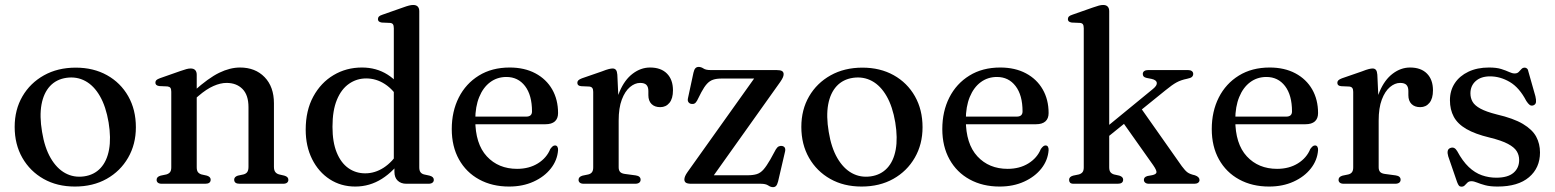

<svg xmlns="http://www.w3.org/2000/svg" viewBox="-20 -758 6413 792"><path d="M292.5 -479Q365.5 -479 421.5 -447.8Q477.5 -416.5 509 -361Q540.5 -305.5 540.5 -233Q540.5 -163 508.5 -107.5Q476.5 -52 420 -20.2Q363.5 11.5 289 11.5Q215.5 11.5 159.8 -20Q104 -51.5 72.2 -107Q40.5 -162.5 40.5 -234.5Q40.5 -305.5 72.5 -360.5Q104.5 -415.5 161.2 -447.2Q218 -479 292.5 -479ZM327 -30.5Q368.5 -36.5 394.8 -64.8Q421 -93 429.8 -140.8Q438.5 -188.5 428 -253Q417 -318.5 392.2 -361.5Q367.5 -404.5 332 -423.8Q296.5 -443 254 -437Q212.5 -431 186.2 -402.8Q160 -374.5 151.2 -326.8Q142.5 -279 153.5 -214Q164 -149 189 -106Q214 -63 249.2 -43.8Q284.5 -24.5 327 -30.5Z M791.5 -450V-68Q791.5 -54.5 796.5 -48Q801.5 -41.5 811 -38.5L833.5 -33.5Q849 -28.5 849 -17Q849 0 826.5 0H647.5Q636.5 0 631.2 -4.5Q626 -9 626 -16Q626 -22.5 630 -26.8Q634 -31 642.5 -33.5L666.5 -38.5Q676.5 -41.5 681.5 -48Q686.5 -54.5 686.5 -67.5V-379.5Q686.5 -391 682.8 -395.8Q679 -400.5 670.5 -401.5L636.5 -403Q628 -404.5 624.5 -408Q621 -411.5 621 -417Q621 -423.5 625 -427.5Q629 -431.5 640 -435.5L724 -465Q739.5 -470.5 749 -473Q758.5 -475.5 766.5 -475.5Q779 -475.5 785.2 -468.8Q791.5 -462 791.5 -450ZM777.5 -344 758 -363.5 780 -382.5Q839.5 -436 884.2 -457.8Q929 -479.5 970 -479.5Q1033 -479.5 1071.5 -439.8Q1110 -400 1110 -332V-70Q1110 -55.5 1115.8 -48.2Q1121.5 -41 1131.5 -38.5L1153 -33.5Q1161.5 -31 1165.5 -26.8Q1169.5 -22.5 1169.5 -16Q1169.5 -9 1164.2 -4.5Q1159 0 1147.5 0H968.5Q946 0 946 -17Q946 -28.5 961 -33.5L984.5 -38.5Q995.5 -41.5 1000.2 -48.8Q1005 -56 1005 -70V-316Q1005 -366 980.2 -391Q955.5 -416 914.5 -416Q889.5 -416 860.5 -403.2Q831.5 -390.5 799 -362.5Z M1607 -81.5 1604.5 -85V-641.5Q1604.5 -653 1600.8 -658Q1597 -663 1588.5 -663.5L1554.5 -665Q1546 -666.5 1542.5 -670Q1539 -673.5 1539 -679Q1539 -685.5 1543 -689.8Q1547 -694 1558 -697.5L1642 -727Q1657 -732.5 1666.8 -735Q1676.5 -737.5 1684.5 -737.5Q1697 -737.5 1703.2 -730.8Q1709.5 -724 1709.5 -712V-68Q1709.5 -54.5 1714.5 -47.8Q1719.5 -41 1729 -38.5L1752 -33.5Q1761 -31 1765.2 -26.8Q1769.5 -22.5 1769.5 -16Q1769.5 -9 1764 -4.5Q1758.5 0 1747 0H1656Q1634 0 1620.5 -12.8Q1607 -25.5 1607 -49.5ZM1241 -223Q1241 -302 1272.2 -359.5Q1303.5 -417 1356 -448.2Q1408.5 -479.5 1473 -479.5Q1532.5 -479.5 1578.8 -450.2Q1625 -421 1653.5 -367.5L1629 -343Q1604 -387.5 1568 -411Q1532 -434.5 1490.5 -434.5Q1451.5 -434.5 1419.8 -412.5Q1388 -390.5 1369.8 -346.5Q1351.5 -302.5 1351.5 -235Q1351.5 -171.5 1369 -128.8Q1386.5 -86 1417 -64.5Q1447.5 -43 1486.5 -43Q1526.5 -43 1562.5 -66.2Q1598.5 -89.5 1628.5 -136L1644.5 -110.5Q1606 -52.5 1555.5 -20.5Q1505 11.5 1445.5 11.5Q1386.5 11.5 1340.2 -18.5Q1294 -48.5 1267.5 -101.5Q1241 -154.5 1241 -223Z M2282 -291.5Q2282 -269 2268.8 -257.2Q2255.5 -245.5 2230 -245.5H1910.5V-277H2150.5Q2174.5 -277 2174.5 -298.5Q2174.5 -365.5 2145.8 -403Q2117 -440.5 2069 -440.5Q2031 -440.5 2002 -419Q1973 -397.5 1956.8 -357.8Q1940.5 -318 1940.5 -264Q1940.5 -164.5 1988.2 -113Q2036 -61.5 2113 -61.5Q2162.5 -61.5 2198.8 -84Q2235 -106.5 2250 -143.5Q2256 -151.5 2260.2 -154.8Q2264.5 -158 2269.5 -158Q2276.5 -158 2279.5 -152.2Q2282.5 -146.5 2282 -138.5Q2279 -97 2252.2 -63Q2225.5 -29 2181 -8.8Q2136.5 11.5 2080 11.5Q2010 11.5 1956.5 -17.8Q1903 -47 1873.2 -100.5Q1843.5 -154 1843.5 -225.5Q1843.5 -298.5 1872.5 -355.8Q1901.5 -413 1955.2 -446.2Q2009 -479.5 2082.5 -479.5Q2143.5 -479.5 2188.5 -455.5Q2233.5 -431.5 2257.8 -389.2Q2282 -347 2282 -291.5Z M2515 -260.5Q2515 -331.5 2535.8 -380.2Q2556.5 -429 2590 -454.2Q2623.5 -479.5 2661.5 -479.5Q2706.5 -479.5 2731.2 -454.5Q2756 -429.5 2756 -385.5Q2756 -351.5 2741.5 -333.8Q2727 -316 2703.5 -316Q2680.5 -316 2667.5 -329Q2654.5 -342 2654.5 -365.5V-382.5Q2654.5 -399.5 2646.5 -407.8Q2638.5 -416 2620.5 -416Q2599 -416 2578.5 -398.8Q2558 -381.5 2545 -347.2Q2532 -313 2532 -260.5ZM2526.5 -450 2532 -331.5V-68Q2532 -55.5 2537.8 -49Q2543.5 -42.5 2557.5 -40.5L2602.5 -34.5Q2612.5 -33 2617.5 -28.5Q2622.5 -24 2622.5 -16.5Q2622.5 -9 2616.8 -4.5Q2611 0 2600 0H2388.5Q2377 0 2371.8 -4.5Q2366.5 -9 2366.5 -16Q2366.5 -22.5 2370.5 -26.8Q2374.5 -31 2383 -33.5L2407 -38.5Q2417 -41 2422 -47.8Q2427 -54.5 2427 -67.5V-379Q2427 -390 2423.2 -395Q2419.5 -400 2411 -401L2377 -402.5Q2368.5 -403.5 2365 -407Q2361.5 -410.5 2361.5 -416.5Q2361.5 -422.5 2365.8 -426.8Q2370 -431 2380.5 -435L2463 -463.5Q2482 -471 2491.5 -473.2Q2501 -475.5 2507 -475.5Q2516 -475.5 2520.8 -469.5Q2525.5 -463.5 2526.5 -450Z M3198.5 -420 2911 -16 2892.5 -35H3063Q3086.5 -35 3101.8 -39.8Q3117 -44.5 3129.5 -58.8Q3142 -73 3157.5 -100L3180.5 -142Q3186 -151 3192.2 -154Q3198.5 -157 3205.5 -156Q3214 -154.5 3217.2 -148.8Q3220.5 -143 3218.5 -133.5L3189.5 -9Q3186 4 3181.2 9Q3176.5 14 3168.5 14Q3159 14 3148.8 7Q3138.5 0 3118 0H2832Q2815.5 0 2809.2 -4.5Q2803 -9 2803 -17.5Q2803 -23.5 2806 -31Q2809 -38.5 2816.5 -49L3102.5 -450.5L3119 -434H2956.5Q2935.5 -434 2921.5 -429.2Q2907.5 -424.5 2896.2 -412.2Q2885 -400 2873 -377.5L2855.5 -343Q2850.5 -334 2844.8 -331Q2839 -328 2831 -329.5Q2823.5 -331 2819.5 -337.2Q2815.5 -343.5 2818 -353.5L2840.5 -458Q2843.5 -471.5 2848.8 -476.8Q2854 -482 2862 -482Q2872 -482 2881.8 -475.5Q2891.5 -469 2911 -469H3183Q3199.5 -469 3206 -464.8Q3212.5 -460.5 3212.5 -452Q3212.5 -445.5 3209.2 -438.2Q3206 -431 3198.5 -420Z M3537.5 -479Q3610.5 -479 3666.5 -447.8Q3722.5 -416.5 3754 -361Q3785.5 -305.5 3785.5 -233Q3785.5 -163 3753.5 -107.5Q3721.5 -52 3665 -20.2Q3608.5 11.5 3534 11.5Q3460.5 11.5 3404.8 -20Q3349 -51.5 3317.2 -107Q3285.5 -162.5 3285.5 -234.5Q3285.5 -305.5 3317.5 -360.5Q3349.5 -415.5 3406.2 -447.2Q3463 -479 3537.5 -479ZM3572 -30.5Q3613.5 -36.5 3639.8 -64.8Q3666 -93 3674.8 -140.8Q3683.5 -188.5 3673 -253Q3662 -318.5 3637.2 -361.5Q3612.5 -404.5 3577 -423.8Q3541.5 -443 3499 -437Q3457.5 -431 3431.2 -402.8Q3405 -374.5 3396.2 -326.8Q3387.5 -279 3398.5 -214Q3409 -149 3434 -106Q3459 -63 3494.2 -43.8Q3529.5 -24.5 3572 -30.5Z M4305.5 -291.5Q4305.5 -269 4292.2 -257.2Q4279 -245.5 4253.5 -245.5H3934V-277H4174Q4198 -277 4198 -298.5Q4198 -365.5 4169.2 -403Q4140.5 -440.5 4092.5 -440.5Q4054.5 -440.5 4025.5 -419Q3996.5 -397.5 3980.2 -357.8Q3964 -318 3964 -264Q3964 -164.5 4011.8 -113Q4059.5 -61.5 4136.5 -61.5Q4186 -61.5 4222.2 -84Q4258.5 -106.5 4273.5 -143.5Q4279.5 -151.5 4283.8 -154.8Q4288 -158 4293 -158Q4300 -158 4303 -152.2Q4306 -146.5 4305.5 -138.5Q4302.5 -97 4275.8 -63Q4249 -29 4204.5 -8.8Q4160 11.5 4103.5 11.5Q4033.5 11.5 3980 -17.8Q3926.5 -47 3896.8 -100.5Q3867 -154 3867 -225.5Q3867 -298.5 3896 -355.8Q3925 -413 3978.8 -446.2Q4032.5 -479.5 4106 -479.5Q4167 -479.5 4212 -455.5Q4257 -431.5 4281.2 -389.2Q4305.5 -347 4305.5 -291.5Z M4409 0Q4398 0 4394 -4.5Q4390 -9 4390 -16Q4390 -22.5 4394 -26.8Q4398 -31 4406.5 -33.5L4430.5 -38.5Q4440.5 -41.5 4445.5 -48Q4450.5 -54.5 4450.5 -67.5V-641.5Q4450.5 -653 4446.8 -658Q4443 -663 4434.5 -663.5L4400.5 -665Q4392 -666.5 4388.5 -670Q4385 -673.5 4385 -679Q4385 -685.5 4389 -689.8Q4393 -694 4404 -697.5L4488 -727Q4503.5 -732.5 4513 -735Q4522.5 -737.5 4530.5 -737.5Q4543 -737.5 4549.2 -730.8Q4555.5 -724 4555.5 -712V-68Q4555.5 -54.5 4560.5 -48Q4565.5 -41.5 4575 -38.5L4597.5 -33.5Q4613 -28.5 4613 -17Q4613 0 4590.5 0ZM4522.5 -216 4736.5 -391.5Q4753.5 -405.5 4751.8 -416.8Q4750 -428 4730.5 -432.5L4710 -436.5Q4701 -438.5 4697.5 -442.5Q4694 -446.5 4694 -453Q4694 -460.5 4700 -464.8Q4706 -469 4716 -469H4880.5Q4890.5 -469 4896.2 -464.8Q4902 -460.5 4902 -453Q4902 -446 4897 -441Q4892 -436 4876.5 -433Q4851.5 -428 4833.5 -418.2Q4815.5 -408.5 4787.5 -385.5L4533 -179.5ZM4679 -322.5 4855 -72.5Q4869 -53.5 4879 -46.5Q4889 -39.5 4909 -35Q4919 -31.5 4923.5 -26.5Q4928 -21.5 4928 -15.5Q4928 -8.5 4922.2 -4.2Q4916.5 0 4907 0H4719Q4709.5 0 4704 -4.5Q4698.5 -9 4698.5 -16Q4698.5 -21.5 4701.8 -25.5Q4705 -29.5 4713.5 -32L4733 -35.5Q4749.5 -39 4750.5 -47.2Q4751.5 -55.5 4737 -76.5L4606.5 -261Z M5417 -291.5Q5417 -269 5403.8 -257.2Q5390.5 -245.5 5365 -245.5H5045.5V-277H5285.5Q5309.5 -277 5309.5 -298.5Q5309.5 -365.5 5280.8 -403Q5252 -440.5 5204 -440.5Q5166 -440.5 5137 -419Q5108 -397.5 5091.8 -357.8Q5075.5 -318 5075.5 -264Q5075.5 -164.5 5123.2 -113Q5171 -61.5 5248 -61.5Q5297.5 -61.5 5333.8 -84Q5370 -106.5 5385 -143.5Q5391 -151.5 5395.2 -154.8Q5399.5 -158 5404.5 -158Q5411.5 -158 5414.5 -152.2Q5417.5 -146.5 5417 -138.5Q5414 -97 5387.2 -63Q5360.5 -29 5316 -8.8Q5271.5 11.5 5215 11.5Q5145 11.5 5091.5 -17.8Q5038 -47 5008.2 -100.5Q4978.5 -154 4978.5 -225.5Q4978.5 -298.5 5007.5 -355.8Q5036.5 -413 5090.2 -446.2Q5144 -479.5 5217.5 -479.5Q5278.5 -479.5 5323.5 -455.5Q5368.5 -431.5 5392.8 -389.2Q5417 -347 5417 -291.5Z M5650 -260.5Q5650 -331.5 5670.8 -380.2Q5691.5 -429 5725 -454.2Q5758.5 -479.5 5796.5 -479.5Q5841.5 -479.5 5866.2 -454.5Q5891 -429.5 5891 -385.5Q5891 -351.5 5876.5 -333.8Q5862 -316 5838.5 -316Q5815.5 -316 5802.5 -329Q5789.5 -342 5789.5 -365.5V-382.5Q5789.5 -399.5 5781.5 -407.8Q5773.5 -416 5755.5 -416Q5734 -416 5713.5 -398.8Q5693 -381.5 5680 -347.2Q5667 -313 5667 -260.5ZM5661.5 -450 5667 -331.5V-68Q5667 -55.5 5672.8 -49Q5678.5 -42.5 5692.5 -40.5L5737.5 -34.5Q5747.5 -33 5752.5 -28.5Q5757.5 -24 5757.5 -16.5Q5757.5 -9 5751.8 -4.5Q5746 0 5735 0H5523.5Q5512 0 5506.8 -4.5Q5501.5 -9 5501.5 -16Q5501.5 -22.5 5505.5 -26.8Q5509.5 -31 5518 -33.5L5542 -38.5Q5552 -41 5557 -47.8Q5562 -54.5 5562 -67.5V-379Q5562 -390 5558.2 -395Q5554.5 -400 5546 -401L5512 -402.5Q5503.5 -403.5 5500 -407Q5496.5 -410.5 5496.5 -416.5Q5496.5 -422.5 5500.8 -426.8Q5505 -431 5515.5 -435L5598 -463.5Q5617 -471 5626.5 -473.2Q5636 -475.5 5642 -475.5Q5651 -475.5 5655.8 -469.5Q5660.5 -463.5 5661.5 -450Z M6126.5 -443Q6089 -443 6067.2 -423.5Q6045.5 -404 6045.5 -373Q6045.5 -353.5 6054.5 -338Q6063.5 -322.5 6087 -309.8Q6110.5 -297 6154 -286Q6223 -270 6262 -246.8Q6301 -223.5 6316.8 -194.2Q6332.5 -165 6332.5 -129Q6332.5 -65.5 6287.2 -27Q6242 11.5 6157.5 11.5Q6126.5 11.5 6106.2 6Q6086 0.5 6072.8 -5Q6059.5 -10.5 6049.5 -10.5Q6039.5 -10.5 6033.5 -5Q6027.5 0.5 6022.5 6.2Q6017.5 12 6008.5 12Q6002 12 5998.2 7.8Q5994.5 3.5 5990.5 -7L5954 -113Q5950 -126.5 5951.8 -135.2Q5953.5 -144 5962.5 -147.5Q5971.5 -151 5978.5 -147.5Q5985.5 -144 5991 -134.5Q6013 -93.5 6038.5 -69.2Q6064 -45 6092.8 -35Q6121.5 -25 6152 -25Q6199.5 -25 6223 -45Q6246.5 -65 6246.5 -98Q6246.5 -118 6236.5 -134.2Q6226.5 -150.5 6200.2 -164.5Q6174 -178.5 6125 -190.5Q6064.5 -205 6028.5 -226Q5992.5 -247 5976.8 -276.5Q5961 -306 5961 -344.5Q5961 -384.5 5981 -414.8Q6001 -445 6037.2 -462.2Q6073.5 -479.5 6122 -479.5Q6153.5 -479.5 6173 -473.2Q6192.5 -467 6205.2 -461Q6218 -455 6228 -455Q6238.5 -455 6244.5 -461Q6250.5 -467 6255.8 -473Q6261 -479 6269.5 -479Q6275 -479 6279.2 -475Q6283.5 -471 6285 -461.5L6313.5 -361Q6317 -346.5 6316 -337Q6315 -327.5 6305.5 -323.5Q6296.5 -320.5 6290 -325.2Q6283.5 -330 6276 -341.5Q6247.5 -396.5 6208 -419.8Q6168.5 -443 6126.5 -443Z"/></svg>

Font: Fraunces 17pt
Style: Regular
Weight: 400
Version: Version 1.000;[b76b70a41]